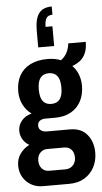

<svg xmlns="http://www.w3.org/2000/svg" viewBox="-66 -881 593 1116"><g transform="rotate(-5 230.5 -323.0)"><path d="M138 195Q100 195 70 178Q40 161 22.5 131.5Q5 102 5 64Q5 24 26.5 -5.5Q48 -35 80 -51Q56 -65 42.5 -87.5Q29 -110 29 -137Q29 -170 50.5 -196Q72 -222 109 -231Q77 -255 60 -289.5Q43 -324 43 -366Q43 -419 64.5 -458Q86 -497 128 -518Q170 -539 229 -539Q251 -539 270.5 -535.5Q290 -532 306 -525Q329 -541 341.5 -565.5Q354 -590 357 -619H459Q459 -579 447 -552.5Q435 -526 415 -510.5Q395 -495 369 -486Q391 -464 403 -433.5Q415 -403 415 -367Q415 -316 394.5 -277Q374 -238 335.5 -216.5Q297 -195 242 -195H188Q166 -195 153.5 -185.5Q141 -176 141 -157Q141 -140 154 -130Q167 -120 189 -120H324Q389 -120 423.5 -78Q458 -36 458 27Q458 74 438 112Q418 150 381 172.5Q344 195 291 195ZM182 109H276Q294 109 308 101Q322 93 330 78Q338 63 338 45Q338 16 322.5 -1Q307 -18 281 -18H182Q157 -18 140.5 -0.5Q124 17 124 45Q124 74 140 91.5Q156 109 182 109ZM229 -277Q262 -277 278.5 -299Q295 -321 295 -367Q295 -412 278.5 -434Q262 -456 229 -456Q196 -456 179.5 -434Q163 -412 163 -367Q163 -337 170 -317Q177 -297 192 -287Q207 -277 229 -277ZM280 -841V-793Q255 -793 244.5 -777Q234 -761 234 -726H274V-611H181V-707Q181 -756 192 -785.5Q203 -815 225 -828Q247 -841 280 -841Z"/></g></svg>

Font: Archivo Condensed
Style: Bold
Weight: 700
Width: 3
Designer: Hector Gatti
Foundry: Omnibus-Type
Version: Version 2.001